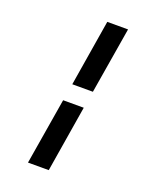

<svg xmlns="http://www.w3.org/2000/svg" viewBox="-173 -922 945 1164"><g transform="rotate(20 300.0 -340.0)"><path d="M243 -395 313 -823H447L376 -395ZM153 143 224 -285H357L287 143Z"/></g></svg>

Font: Iosevka Curly XBdExObl
Style: Regular
Weight: 800
Width: 7
Italic angle: -9°
Monospace: yes
Designer: Belleve Invis
Foundry: Belleve Invis
Version: Version 11.1.0; ttfautohint (v1.8.3)